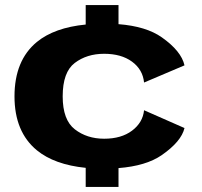

<svg xmlns="http://www.w3.org/2000/svg" viewBox="-20 -715 796 755"><path d="M317 20V-55Q194 -67.5 125 -124Q37 -196.5 37 -336Q37 -477.5 125 -550Q194 -606.5 317 -618.5V-695H446V-620Q555 -611.5 616.5 -568Q693 -514 705.5 -458L546.5 -390.5Q541.5 -441.5 499.2 -472.5Q457 -503.5 389.5 -503.5Q321.5 -503.5 274 -467.5Q226.5 -431.5 226.5 -336Q226.5 -243.5 274.2 -206.5Q322 -169.5 389.5 -169.5Q457 -169.5 499.2 -201.2Q541.5 -233 546.5 -281.5L705.5 -211.5Q693 -158.5 616 -105Q554.5 -62.5 446 -54V20Z"/></svg>

Font: Anybody ExtraExpanded Regular
Style: Bold
Weight: 700
Width: 8
Designer: Tyler Finck
Foundry: Etcetera Type Company
Version: Version 1.010; ttfautohint (v1.8.3) -l 8 -r 50 -G 200 -x 14 